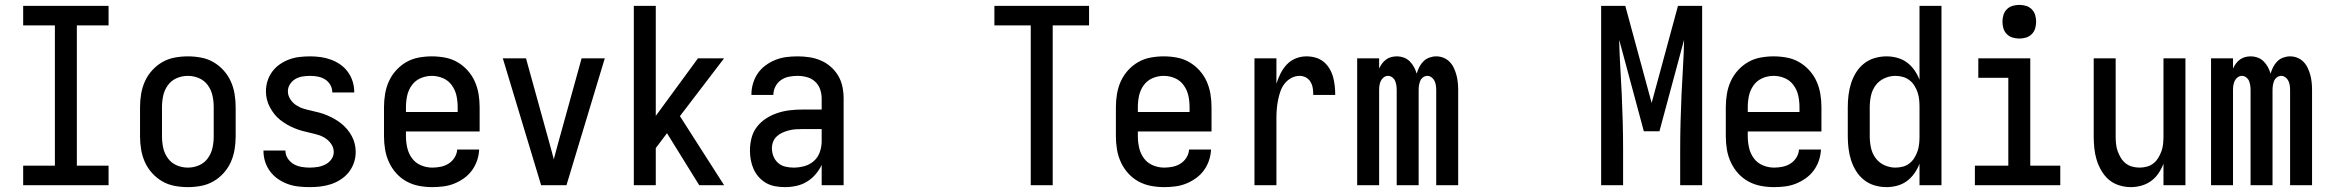

<svg xmlns="http://www.w3.org/2000/svg" viewBox="-20 -759 9540 787"><path d="M75 0V-80H205V-655H75V-735H425V-655H295V-80H425V0Z M750 8Q723 8 696 3Q669 -2 645.5 -15.5Q622 -29 603.5 -49.5Q585 -70 574 -94.5Q563 -119 558.5 -146Q554 -173 554 -200V-320Q554 -347 558.5 -374Q563 -401 574 -425.5Q585 -450 603.5 -470.5Q622 -491 645.5 -504.5Q669 -518 696 -523Q723 -528 750 -528Q777 -528 804 -523Q831 -518 854.5 -504.5Q878 -491 896.5 -470.5Q915 -450 926 -425.5Q937 -401 941.5 -374Q946 -347 946 -320V-200Q946 -173 941.5 -146Q937 -119 926 -94.5Q915 -70 896.5 -49.5Q878 -29 854.5 -15.5Q831 -2 804 3Q777 8 750 8ZM750 -72Q774 -72 796 -81.5Q818 -91 832 -110.5Q846 -130 851 -153Q856 -176 856 -200V-320Q856 -344 851 -367Q846 -390 832 -409.5Q818 -429 796 -438.5Q774 -448 750 -448Q726 -448 704 -438.5Q682 -429 668 -409.5Q654 -390 649 -367Q644 -344 644 -320V-200Q644 -176 649 -153Q654 -130 668 -110.5Q682 -91 704 -81.5Q726 -72 750 -72Z M1249 8Q1226 8 1203.5 5.5Q1181 3 1160 -4.5Q1139 -12 1120 -25Q1101 -38 1087.5 -56Q1074 -74 1067 -95.5Q1060 -117 1060 -140V-142H1150V-141Q1150 -124 1159.5 -109.5Q1169 -95 1183.5 -86.5Q1198 -78 1215 -75Q1232 -72 1249 -72Q1265 -72 1281.5 -74.5Q1298 -77 1313 -84.5Q1328 -92 1338 -105.5Q1348 -119 1348 -136Q1348 -153 1338.5 -167.5Q1329 -182 1315 -191.5Q1301 -201 1284.5 -206Q1268 -211 1251.5 -214.5Q1235 -218 1219 -222.5Q1203 -227 1187 -233.5Q1171 -240 1156.5 -248.5Q1142 -257 1128.5 -267.5Q1115 -278 1104.5 -291.5Q1094 -305 1086 -320Q1078 -335 1074 -351.5Q1070 -368 1070 -385Q1070 -406 1076.5 -427Q1083 -448 1096 -465.5Q1109 -483 1127 -495.5Q1145 -508 1165.5 -515.5Q1186 -523 1208 -525.5Q1230 -528 1251 -528Q1273 -528 1294.5 -525Q1316 -522 1336.5 -514.5Q1357 -507 1375 -494.5Q1393 -482 1406 -464Q1419 -446 1425.5 -425Q1432 -404 1432 -382V-380H1342V-381Q1342 -397 1334 -411Q1326 -425 1312.5 -433.5Q1299 -442 1283 -445Q1267 -448 1251 -448Q1236 -448 1220 -445.5Q1204 -443 1190.5 -435Q1177 -427 1168.5 -413.5Q1160 -400 1160 -385Q1160 -368 1169.5 -353Q1179 -338 1193 -328.5Q1207 -319 1223 -314Q1239 -309 1255.5 -305.5Q1272 -302 1288.5 -297.5Q1305 -293 1320.5 -286.5Q1336 -280 1351 -271.5Q1366 -263 1379 -252.5Q1392 -242 1403 -229Q1414 -216 1422 -201Q1430 -186 1434 -169.5Q1438 -153 1438 -136Q1438 -113 1430.5 -91.5Q1423 -70 1409.5 -53Q1396 -36 1377 -23.5Q1358 -11 1336.5 -4Q1315 3 1293 5.5Q1271 8 1249 8Z M1752 8Q1725 8 1698 3Q1671 -2 1647 -15Q1623 -28 1604.5 -48.5Q1586 -69 1574.5 -94Q1563 -119 1558.5 -146Q1554 -173 1554 -200V-320Q1554 -347 1558.5 -374Q1563 -401 1574 -425.5Q1585 -450 1603.5 -470.5Q1622 -491 1645.5 -504.5Q1669 -518 1696 -523Q1723 -528 1750 -528Q1777 -528 1804 -523Q1831 -518 1854.5 -504.5Q1878 -491 1896.5 -470.5Q1915 -450 1926 -425.5Q1937 -401 1941.5 -374Q1946 -347 1946 -320V-220H1644V-200Q1644 -176 1649.5 -152.5Q1655 -129 1669 -110Q1683 -91 1705.5 -81.5Q1728 -72 1752 -72Q1769 -72 1786.5 -75.5Q1804 -79 1819 -88.5Q1834 -98 1843.5 -113.5Q1853 -129 1854 -146H1944Q1943 -123 1935.5 -101Q1928 -79 1914.5 -60.5Q1901 -42 1882 -28.5Q1863 -15 1842 -6.5Q1821 2 1798 5Q1775 8 1752 8ZM1856 -300V-320Q1856 -344 1851 -367Q1846 -390 1832 -409.5Q1818 -429 1796 -438.5Q1774 -448 1750 -448Q1726 -448 1704 -438.5Q1682 -429 1668 -409.5Q1654 -390 1649 -367Q1644 -344 1644 -320V-300Z M2198 0 2041 -520H2136L2232 -173Q2236 -157 2241 -140Q2246 -123 2250 -106Q2254 -123 2259 -140Q2264 -157 2268 -173L2364 -520H2459L2302 0Z M2578 0V-735H2668V-284L2841 -520H2948L2767 -283L2948 0H2846L2714 -213L2668 -152V0Z M3197 8Q3178 8 3158 4.5Q3138 1 3121 -8.5Q3104 -18 3090.5 -33Q3077 -48 3069 -66Q3061 -84 3057.5 -103.5Q3054 -123 3054 -142Q3054 -168 3060.5 -193.5Q3067 -219 3083 -239.5Q3099 -260 3121 -274Q3143 -288 3167.5 -296Q3192 -304 3217.5 -307Q3243 -310 3269 -310H3348V-355Q3348 -375 3341.5 -393.5Q3335 -412 3320.5 -425Q3306 -438 3287 -443Q3268 -448 3249 -448Q3231 -448 3213.5 -444.5Q3196 -441 3181.5 -431Q3167 -421 3158.5 -404.5Q3150 -388 3150 -370H3060V-371Q3060 -394 3066.5 -416.5Q3073 -439 3086 -458Q3099 -477 3118 -491Q3137 -505 3158.5 -513.5Q3180 -522 3202.5 -525Q3225 -528 3249 -528Q3273 -528 3297 -524.5Q3321 -521 3343.5 -511.5Q3366 -502 3384.5 -486Q3403 -470 3415.5 -449Q3428 -428 3433 -404Q3438 -380 3438 -355V0H3348V-83Q3338 -62 3322.5 -44Q3307 -26 3287 -14Q3267 -2 3244 3Q3221 8 3197 8ZM3233 -72Q3255 -72 3277 -78Q3299 -84 3316 -99Q3333 -114 3340.5 -136Q3348 -158 3348 -180V-230H3269Q3255 -230 3241 -229Q3227 -228 3213.5 -224.5Q3200 -221 3187.5 -215.5Q3175 -210 3164.5 -200.5Q3154 -191 3149 -178Q3144 -165 3144 -151Q3144 -134 3150.5 -118Q3157 -102 3169.5 -91Q3182 -80 3199 -76Q3216 -72 3233 -72Z M4205 0V-655H4056V-735H4444V-655H4295V0Z M4752 8Q4725 8 4698 3Q4671 -2 4647 -15Q4623 -28 4604.5 -48.5Q4586 -69 4574.5 -94Q4563 -119 4558.5 -146Q4554 -173 4554 -200V-320Q4554 -347 4558.5 -374Q4563 -401 4574 -425.5Q4585 -450 4603.5 -470.5Q4622 -491 4645.5 -504.5Q4669 -518 4696 -523Q4723 -528 4750 -528Q4777 -528 4804 -523Q4831 -518 4854.5 -504.5Q4878 -491 4896.5 -470.5Q4915 -450 4926 -425.5Q4937 -401 4941.5 -374Q4946 -347 4946 -320V-220H4644V-200Q4644 -176 4649.5 -152.5Q4655 -129 4669 -110Q4683 -91 4705.5 -81.5Q4728 -72 4752 -72Q4769 -72 4786.5 -75.5Q4804 -79 4819 -88.5Q4834 -98 4843.5 -113.5Q4853 -129 4854 -146H4944Q4943 -123 4935.5 -101Q4928 -79 4914.5 -60.5Q4901 -42 4882 -28.5Q4863 -15 4842 -6.5Q4821 2 4798 5Q4775 8 4752 8ZM4856 -300V-320Q4856 -344 4851 -367Q4846 -390 4832 -409.5Q4818 -429 4796 -438.5Q4774 -448 4750 -448Q4726 -448 4704 -438.5Q4682 -429 4668 -409.5Q4654 -390 4649 -367Q4644 -344 4644 -320V-300Z M5122 0V-520H5212V-416Q5219 -438 5229 -458Q5239 -478 5254.5 -494.5Q5270 -511 5291 -519.5Q5312 -528 5335 -528Q5354 -528 5372 -523Q5390 -518 5404.5 -506.5Q5419 -495 5429 -478.5Q5439 -462 5444 -444Q5449 -426 5451 -407.5Q5453 -389 5453 -370H5363Q5363 -384 5361 -397.5Q5359 -411 5352 -423Q5345 -435 5333 -441.5Q5321 -448 5307 -448Q5289 -448 5272.5 -439Q5256 -430 5245 -415.5Q5234 -401 5228 -383.5Q5222 -366 5218.5 -348Q5215 -330 5213.5 -312Q5212 -294 5212 -276V0Z M5543 0V-520H5633V-478Q5638 -489 5645 -498.5Q5652 -508 5661.5 -515Q5671 -522 5682.5 -525Q5694 -528 5705 -528Q5720 -528 5734 -523Q5748 -518 5758.5 -507.5Q5769 -497 5776 -484Q5783 -471 5787 -457Q5791 -471 5797.5 -484Q5804 -497 5814.5 -507.5Q5825 -518 5839 -523Q5853 -528 5867 -528Q5883 -528 5897.5 -522Q5912 -516 5922.5 -505Q5933 -494 5939.5 -480Q5946 -466 5950 -451Q5954 -436 5955.5 -420.5Q5957 -405 5957 -390V0H5867V-390Q5867 -400 5865.5 -409.5Q5864 -419 5860 -427.5Q5856 -436 5848 -442Q5840 -448 5831 -448Q5821 -448 5813 -442Q5805 -436 5801.5 -427.5Q5798 -419 5796.5 -409.5Q5795 -400 5795 -390V0H5705V-390Q5705 -400 5703.5 -409.5Q5702 -419 5698.5 -427.5Q5695 -436 5687 -442Q5679 -448 5669 -448Q5660 -448 5652 -442Q5644 -436 5640 -427.5Q5636 -419 5634.5 -409.5Q5633 -400 5633 -390V0Z M6543 0V-735H6642L6750 -337L6858 -735H6957V0H6867V-147Q6867 -203 6868.5 -259Q6870 -315 6872.5 -371.5Q6875 -428 6878.5 -484Q6882 -540 6883 -596L6782 -221H6718L6617 -596Q6618 -540 6621.5 -484Q6625 -428 6627.5 -371.5Q6630 -315 6631.5 -259Q6633 -203 6633 -147V0Z M7252 8Q7225 8 7198 3Q7171 -2 7147 -15Q7123 -28 7104.5 -48.5Q7086 -69 7074.5 -94Q7063 -119 7058.5 -146Q7054 -173 7054 -200V-320Q7054 -347 7058.5 -374Q7063 -401 7074 -425.5Q7085 -450 7103.5 -470.5Q7122 -491 7145.5 -504.5Q7169 -518 7196 -523Q7223 -528 7250 -528Q7277 -528 7304 -523Q7331 -518 7354.5 -504.5Q7378 -491 7396.5 -470.5Q7415 -450 7426 -425.5Q7437 -401 7441.5 -374Q7446 -347 7446 -320V-220H7144V-200Q7144 -176 7149.5 -152.5Q7155 -129 7169 -110Q7183 -91 7205.5 -81.5Q7228 -72 7252 -72Q7269 -72 7286.5 -75.5Q7304 -79 7319 -88.5Q7334 -98 7343.5 -113.5Q7353 -129 7354 -146H7444Q7443 -123 7435.5 -101Q7428 -79 7414.5 -60.5Q7401 -42 7382 -28.5Q7363 -15 7342 -6.5Q7321 2 7298 5Q7275 8 7252 8ZM7356 -300V-320Q7356 -344 7351 -367Q7346 -390 7332 -409.5Q7318 -429 7296 -438.5Q7274 -448 7250 -448Q7226 -448 7204 -438.5Q7182 -429 7168 -409.5Q7154 -390 7149 -367Q7144 -344 7144 -320V-300Z M7713 8Q7688 8 7664 1Q7640 -6 7620.5 -21.5Q7601 -37 7588 -58Q7575 -79 7567.5 -102.5Q7560 -126 7557 -150.5Q7554 -175 7554 -200V-320Q7554 -345 7557 -369.5Q7560 -394 7567.5 -417.5Q7575 -441 7588 -462Q7601 -483 7620.5 -498.5Q7640 -514 7664 -521Q7688 -528 7713 -528Q7735 -528 7757 -522Q7779 -516 7796.5 -503Q7814 -490 7827 -471.5Q7840 -453 7848 -432V-735H7938V0H7848V-88Q7840 -67 7827 -48.5Q7814 -30 7796.5 -17Q7779 -4 7757 2Q7735 8 7713 8ZM7749 -72Q7765 -72 7780 -76Q7795 -80 7807 -89.5Q7819 -99 7827 -112Q7835 -125 7840 -139.5Q7845 -154 7846.5 -169.5Q7848 -185 7848 -200V-320Q7848 -335 7846.5 -350.5Q7845 -366 7840 -380.5Q7835 -395 7827 -408Q7819 -421 7806.5 -430.5Q7794 -440 7779 -444Q7764 -448 7749 -448Q7726 -448 7704 -438Q7682 -428 7668 -409Q7654 -390 7649 -366.5Q7644 -343 7644 -320V-200Q7644 -177 7649 -153.5Q7654 -130 7668 -111Q7682 -92 7704 -82Q7726 -72 7749 -72Z M8075 0V-80H8212V-440H8089V-520H8302V-80H8425V0ZM8257 -601Q8243 -601 8229.5 -605Q8216 -609 8206 -619Q8196 -629 8192 -642.5Q8188 -656 8188 -670Q8188 -684 8192 -697.5Q8196 -711 8206 -721Q8216 -731 8229.5 -735Q8243 -739 8257 -739Q8271 -739 8284.5 -735Q8298 -731 8308 -721Q8318 -711 8322 -697.5Q8326 -684 8326 -670Q8326 -656 8322 -642.5Q8318 -629 8308 -619Q8298 -609 8284.5 -605Q8271 -601 8257 -601Z M8714 8Q8690 8 8666 0.5Q8642 -7 8624 -22.5Q8606 -38 8593.5 -59.5Q8581 -81 8574 -104Q8567 -127 8564.5 -151.5Q8562 -176 8562 -200V-520H8652V-200Q8652 -185 8653.5 -169.5Q8655 -154 8660 -140Q8665 -126 8673 -112.5Q8681 -99 8693 -89.5Q8705 -80 8720 -76Q8735 -72 8750 -72Q8765 -72 8780 -76Q8795 -80 8807 -89.5Q8819 -99 8827 -112.5Q8835 -126 8840 -140Q8845 -154 8846.5 -169.5Q8848 -185 8848 -200V-520H8938V0H8848V-88Q8840 -67 8827.5 -48.5Q8815 -30 8797 -17Q8779 -4 8757.5 2Q8736 8 8714 8Z M9043 0V-520H9133V-478Q9138 -489 9145 -498.5Q9152 -508 9161.5 -515Q9171 -522 9182.5 -525Q9194 -528 9205 -528Q9220 -528 9234 -523Q9248 -518 9258.5 -507.5Q9269 -497 9276 -484Q9283 -471 9287 -457Q9291 -471 9297.5 -484Q9304 -497 9314.5 -507.5Q9325 -518 9339 -523Q9353 -528 9367 -528Q9383 -528 9397.5 -522Q9412 -516 9422.5 -505Q9433 -494 9439.5 -480Q9446 -466 9450 -451Q9454 -436 9455.5 -420.5Q9457 -405 9457 -390V0H9367V-390Q9367 -400 9365.5 -409.5Q9364 -419 9360 -427.5Q9356 -436 9348 -442Q9340 -448 9331 -448Q9321 -448 9313 -442Q9305 -436 9301.5 -427.5Q9298 -419 9296.5 -409.5Q9295 -400 9295 -390V0H9205V-390Q9205 -400 9203.5 -409.5Q9202 -419 9198.5 -427.5Q9195 -436 9187 -442Q9179 -448 9169 -448Q9160 -448 9152 -442Q9144 -436 9140 -427.5Q9136 -419 9134.5 -409.5Q9133 -400 9133 -390V0Z"/></svg>

Font: Iosevka Term Medium
Style: Regular
Weight: 500
Monospace: yes
Designer: Belleve Invis
Foundry: Belleve Invis
Version: Version 26.3.1